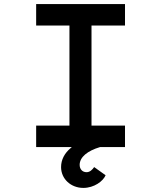

<svg xmlns="http://www.w3.org/2000/svg" viewBox="-20 -720 789 940"><path d="M592 0V-105H428V-595H592V-700H157V-595H320V-105H157V0H332C330 1 328 3 326 5C297 29 279 61 279 98C279 156 327 200 388 200C441 200 485 167 497 138L441 98C432 111 420 123 404 123C383 123 370 108 370 87C370 49 409 18 470 0Z"/></svg>

Font: Lexend Peta
Style: Regular
Weight: 400
Designer: Bonnie Shaver-Troup, Thomas Jockin
Foundry: Lexend
Version: Version 1.007